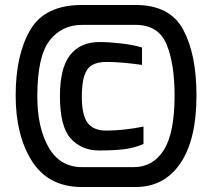

<svg xmlns="http://www.w3.org/2000/svg" viewBox="-20 -752 851 772"><path d="M43 -368Q43 -531 101.5 -631.5Q160 -732 310 -732H525Q663 -732 716.5 -633Q770 -534 770 -368Q770 -190 705 -95Q640 0 525 0H310Q175 0 109 -103.5Q43 -207 43 -368ZM518 -80Q595 -80 638.5 -148.5Q682 -217 682 -368Q682 -496 649.5 -574Q617 -652 525 -652H310Q228 -652 179 -588.5Q130 -525 130 -364Q130 -239 175.5 -159.5Q221 -80 310 -80ZM221 -365Q221 -480 262.5 -531.5Q304 -583 380 -583Q417 -583 466 -577.5Q515 -572 551 -561V-491Q466 -503 409 -503Q372 -503 350.5 -490.5Q329 -478 319 -447.5Q309 -417 309 -362Q309 -290 332 -258.5Q355 -227 407 -227Q477 -227 557 -243V-173Q520 -157 479 -152Q438 -147 379 -147Q308 -147 264.5 -195Q221 -243 221 -365Z"/></svg>

Font: Exo
Style: Bold
Weight: 700
Designer: Natanael Gama
Foundry: Natanael Gama
Version: Version 1.500; ttfautohint (v1.6)